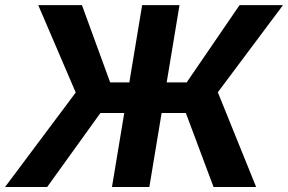

<svg xmlns="http://www.w3.org/2000/svg" viewBox="-50 -748 1152 768"><path d="M668 -727.5 547.4 0H397.9L518.6 -727.5ZM-29.8 0 252.9 -377.9 103 -727.5H277.8L390.6 -418.5H696.8L908.2 -727.5H1082L821.3 -378.9L974.6 0H804.2L693.4 -295.9H351.6L138.7 0Z"/></svg>

Font: Inter 24pt
Style: Bold Italic
Weight: 700
Italic angle: -9.3988°
Version: Version 4.001;git-66647c0bb